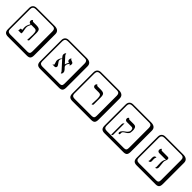

<svg xmlns="http://www.w3.org/2000/svg" viewBox="421 -2550 4558 4558"><g transform="rotate(45 2700.0 -271.0)"><path d="M603 -59 610 -244Q610 -320 592.5 -349Q575 -378 526 -378H420Q378 -304 378 -259Q378 -224 389 -173Q400 -122 400 -110L395 -67H294L306 -142H352Q351 -156 348.5 -189.5Q346 -223 346 -226Q346 -298 399 -378H395Q369 -378 353 -394Q337 -410 337 -433Q337 -454 346.5 -467.5Q356 -481 365 -484L374 -486Q380 -459 411 -459H505Q588 -459 616 -432.5Q644 -406 644 -326V-93Q644 -79 634 -70.5Q624 -62 614 -60ZM229 -718Q184 -718 160 -694Q136 -670 136 -625V53Q136 136 229 136H801Q846 136 865 117Q884 98 884 53V-625Q884 -718 801 -718ZM980 84Q980 153 953.5 182.5Q927 212 861 212H229Q161 212 130.5 181.5Q100 151 100 84V-625Q100 -687 134 -720.5Q168 -754 229 -754H831Q901 -754 940.5 -722Q980 -690 980 -625Z M1760 -400Q1760 -395 1759.5 -389.5Q1759 -384 1758 -378Q1757 -372 1755.5 -366.5Q1754 -361 1752.5 -356Q1751 -351 1750 -347Q1749 -343 1748 -341Q1747 -339 1746 -339Q1743 -339 1738.5 -346Q1734 -353 1728 -360.5Q1722 -368 1714 -369Q1674 -315 1674 -274Q1674 -254 1684 -236L1732 -185Q1761 -151 1761 -118Q1761 -97 1752 -79.5Q1743 -62 1726 -62Q1723 -91 1706 -109L1512 -323Q1483 -303 1483 -252Q1483 -230 1520 -184Q1557 -138 1557 -115Q1557 -103 1551.5 -92.5Q1546 -82 1537.5 -75.5Q1529 -69 1520 -69H1444Q1444 -70 1443.5 -71Q1443 -72 1443 -73Q1443 -78 1448 -80Q1458 -82 1465.5 -88.5Q1473 -95 1473 -104Q1473 -114 1459 -151.5Q1445 -189 1445 -207Q1445 -241 1459.5 -276.5Q1474 -312 1504 -332L1481 -358Q1453 -389 1453 -425Q1453 -458 1478 -484H1488Q1489 -453 1507 -432L1646 -278L1647 -277Q1659 -333 1690 -373Q1636 -386 1636 -430Q1636 -453 1642 -467.5Q1648 -482 1654 -485L1661 -488Q1666 -484 1666.5 -477Q1667 -470 1675.5 -463Q1684 -456 1712 -448Q1760 -434 1760 -400ZM1309 -718Q1264 -718 1240 -694Q1216 -670 1216 -625V53Q1216 97 1239.5 116.5Q1263 136 1309 136H1881Q1926 136 1945 117Q1964 98 1964 53V-625Q1964 -671 1944.5 -694.5Q1925 -718 1881 -718ZM2060 84Q2060 153 2033.5 182.5Q2007 212 1941 212H1309Q1241 212 1210.5 181.5Q1180 151 1180 84V-625Q1180 -687 1214 -720.5Q1248 -754 1309 -754H1911Q1981 -754 2020.5 -722Q2060 -690 2060 -625Z M2763 -59 2770 -244Q2770 -320 2752.5 -349Q2735 -378 2686 -378H2555Q2529 -378 2513 -394Q2497 -410 2497 -433Q2497 -454 2506.5 -467.5Q2516 -481 2525 -484L2534 -486Q2540 -459 2571 -459H2665Q2748 -459 2776 -432.5Q2804 -406 2804 -326V-93Q2804 -79 2794 -70.5Q2784 -62 2774 -60ZM2389 -718Q2344 -718 2320 -694Q2296 -670 2296 -625V53Q2296 136 2389 136H2961Q3006 136 3025 117Q3044 98 3044 53V-625Q3044 -718 2961 -718ZM3140 84Q3140 153 3113.5 182.5Q3087 212 3021 212H2389Q2321 212 2290.5 181.5Q2260 151 2260 84V-625Q2260 -687 2294 -720.5Q2328 -754 2389 -754H2991Q3061 -754 3100.5 -722Q3140 -690 3140 -625Z M3611 123 3604 120V-230Q3604 -260 3632 -285H3639V96Q3639 107 3611 123ZM3742 -70Q3742 -68 3742.5 -59Q3743 -50 3743 -44Q3743 -19 3718 -19Q3696 -19 3696 -48Q3696 -104 3802 -177Q3811 -183 3823.5 -193.5Q3836 -204 3851.5 -227.5Q3867 -251 3867 -274Q3867 -290 3865.5 -300.5Q3864 -311 3859 -324.5Q3854 -338 3840.5 -345Q3827 -352 3806 -352H3653Q3627 -352 3610.5 -368Q3594 -384 3594 -408Q3594 -430 3603.5 -442.5Q3613 -455 3622 -456L3632 -458Q3638 -433 3669 -433H3808Q3840 -433 3860 -420.5Q3880 -408 3888 -384.5Q3896 -361 3898 -344Q3900 -327 3900 -300Q3900 -265 3895 -242Q3890 -219 3876.5 -202.5Q3863 -186 3851.5 -177Q3840 -168 3815 -153Q3775 -130 3758.5 -113.5Q3742 -97 3742 -70ZM3469 -718Q3424 -718 3400 -694Q3376 -670 3376 -625V53Q3376 136 3469 136H4041Q4086 136 4105 117Q4124 98 4124 53V-625Q4124 -718 4041 -718ZM4220 84Q4220 153 4193.5 182.5Q4167 212 4101 212H3469Q3401 212 3370.5 181.5Q3340 151 3340 84V-625Q3340 -687 3374 -720.5Q3408 -754 3469 -754H4071Q4141 -754 4180.5 -722Q4220 -690 4220 -625Z M4728 -188Q4728 -180 4729.5 -149.5Q4731 -119 4731 -112Q4731 -89 4717 -74.5Q4703 -60 4676 -59L4671 -67Q4681 -79 4681 -99Q4681 -106 4679.5 -135.5Q4678 -165 4678 -172Q4678 -254 4733 -254Q4742 -254 4746 -251V-242Q4728 -230 4728 -188ZM4939 -290Q4939 -266 4947 -211.5Q4955 -157 4955 -132Q4955 -68 4903 -59L4897 -67Q4906 -82 4906 -105Q4906 -121 4903.5 -170.5Q4901 -220 4901 -236Q4901 -325 4944 -374H4723Q4695 -374 4679 -389Q4663 -404 4663 -428Q4663 -452 4671.5 -467Q4680 -482 4688 -485L4697 -488Q4700 -474 4710 -464.5Q4720 -455 4734 -455H4918Q4946 -455 4956 -445Q4966 -435 4966 -412V-394Q4966 -385 4952.5 -359Q4939 -333 4939 -290ZM4549 -718Q4504 -718 4480 -694Q4456 -670 4456 -625V53Q4456 136 4549 136H5121Q5166 136 5185 117Q5204 98 5204 53V-625Q5204 -718 5121 -718ZM5300 84Q5300 153 5273.5 182.5Q5247 212 5181 212H4549Q4481 212 4450.5 181.5Q4420 151 4420 84V-625Q4420 -687 4454 -720.5Q4488 -754 4549 -754H5151Q5221 -754 5260.5 -722Q5300 -690 5300 -625Z"/></g></svg>

Font: Libertinus Keyboard
Style: Regular
Weight: 700
Designer: Philipp H. Poll
Foundry: Khaled Hosny
Version: Version 6.7